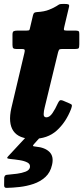

<svg xmlns="http://www.w3.org/2000/svg" viewBox="-42 -672 416 954"><path d="M45.5 -520H89.5Q102.5 -520 104.2 -523.5Q106 -527 108 -537L122 -596.5Q124.5 -605.5 128 -608.2Q131.5 -611 141.5 -612Q178.5 -614 202.2 -623.8Q226 -633.5 238.5 -641.5Q251 -650 255.2 -651.2Q259.5 -652.5 278 -652.5Q293 -652.5 298.2 -650Q303.5 -647.5 300.5 -636L277.5 -539Q274.5 -527 275.8 -523.5Q277 -520 290 -520H332.5Q343 -520 347.8 -517.5Q352.5 -515 352 -503V-452Q352 -436.5 348.8 -432.5Q345.5 -428.5 330.5 -428.5H265Q254.5 -428.5 251.8 -424.8Q249 -421 246.5 -412L180 -138Q175.5 -121 175 -105Q174.5 -89 188.5 -89Q204.5 -89 218.8 -110Q233 -131 245 -158Q249.5 -167.5 254 -172Q258.5 -176.5 271 -172L302.5 -158.5Q314.5 -154 315.2 -149Q316 -144 311 -130Q285.5 -64.5 239.8 -23.2Q194 18 121.5 18Q51.5 18 24.5 -21.2Q-2.5 -60.5 14.5 -135.5L79 -408Q81.5 -418 80.8 -423.2Q80 -428.5 67.5 -428.5H40.5Q29 -428.5 24.5 -431.8Q20 -435 20 -448.5V-499.5Q20 -514 26.2 -517Q32.5 -520 45.5 -520ZM-21.5 247 -21 209.5Q-19 201 -14.2 198.5Q-9.5 196 -2 196Q18.5 194.5 42.5 191.2Q66.5 188 84.8 181Q103 174 106.5 160.5Q110 144 94.8 135.8Q79.5 127.5 55.5 123.8Q31.5 120 9.5 118Q-5 116.5 -6 113.2Q-7 110 -0.5 103.5L103.5 -8.5Q108 -13.5 118.5 -13.5H158Q169 -13.5 171.8 -11.5Q174.5 -9.5 169.5 -3.5L129.5 41Q121.5 49.5 122 52.5Q122.5 55.5 135.5 56.5Q181 60.5 203.8 83Q226.5 105.5 216.5 147.5Q208 185.5 183 208Q158 230.5 124.5 241.8Q91 253 55.8 257Q20.5 261 -8.5 261.5Q-22.5 262.5 -21.5 247Z"/></svg>

Font: Besley* Narrow Heavy
Style: Italic
Weight: 800
Width: 4
Italic angle: -13°
Designer: Owen Earl
Foundry: indestructible type*
Version: Version 3.000; ttfautohint (v1.8.3)